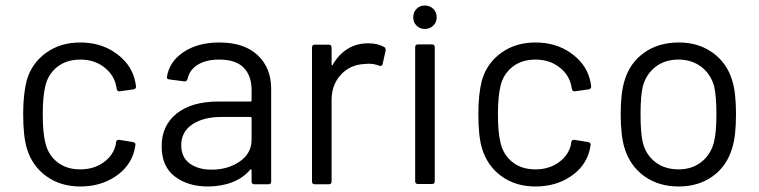

<svg xmlns="http://www.w3.org/2000/svg" viewBox="-20 -668 2752 696"><path d="M271 8Q199 8 147.5 -29.5Q96 -67 77 -131Q64 -175 64 -255Q64 -327 77 -377Q95 -439 147 -476.5Q199 -514 271 -514Q344 -514 397.5 -477Q451 -440 467 -385Q472 -367 473 -355V-353Q473 -346 464 -344L414 -337H412Q405 -337 403 -346L400 -361Q391 -399 356 -425.5Q321 -452 271 -452Q221 -452 187.5 -425.5Q154 -399 144 -355Q135 -317 135 -254Q135 -188 144 -152Q154 -107 187.5 -80.5Q221 -54 271 -54Q320 -54 355.5 -79.5Q391 -105 400 -145V-149L401 -153Q402 -161 410 -161Q411 -161 413 -161L462 -153Q471 -151 471 -144Q471 -143 471 -142L467 -122Q452 -64 398 -28Q344 8 271 8Z M775 -514Q865 -514 914 -468Q963 -422 963 -346V-10Q963 0 953 0H902Q892 0 892 -10V-51Q892 -53 891 -53.5Q890 -54 889 -54Q888 -54 887 -53Q862 -23 822 -7.5Q782 8 733 8Q662 8 614 -28Q566 -64 566 -138Q566 -213 620.5 -256.5Q675 -300 772 -300H888Q892 -300 892 -304V-342Q892 -393 863.5 -422.5Q835 -452 775 -452Q727 -452 697 -433.5Q667 -415 660 -382Q657 -373 650 -373Q649 -373 648 -373L594 -380Q585 -382 585 -386Q585 -387 585 -388Q593 -444 645 -479Q697 -514 775 -514ZM747 -53Q806 -53 849 -82.5Q892 -112 892 -162V-240Q892 -244 888 -244H783Q717 -244 677 -217Q637 -190 637 -142Q637 -98 667.5 -75.5Q698 -53 747 -53Z M1315 -511Q1348 -511 1372 -498Q1378 -495 1378 -488Q1378 -487 1378 -485L1367 -436Q1365 -429 1359 -429Q1357 -429 1354 -430Q1337 -437 1315 -437L1302 -436Q1250 -434 1216 -397.5Q1182 -361 1182 -305V-10Q1182 0 1172 0H1121Q1111 0 1111 -10V-496Q1111 -506 1121 -506H1172Q1182 -506 1182 -496V-435Q1182 -432 1183 -431.5Q1184 -431 1184 -431Q1185 -431 1186 -433Q1207 -470 1239.5 -490.5Q1272 -511 1315 -511Z M1520 -563Q1502 -563 1490 -575Q1478 -587 1478 -605Q1478 -624 1490 -636Q1502 -648 1520 -648Q1538 -648 1550.5 -636Q1563 -624 1563 -605Q1563 -587 1550.5 -575Q1538 -563 1520 -563ZM1495 -1Q1485 -1 1485 -11V-497Q1485 -507 1495 -507H1546Q1556 -507 1556 -497V-11Q1556 -1 1546 -1Z M1921 8Q1849 8 1797.5 -29.5Q1746 -67 1727 -131Q1714 -175 1714 -255Q1714 -327 1727 -377Q1745 -439 1797 -476.5Q1849 -514 1921 -514Q1994 -514 2047.5 -477Q2101 -440 2117 -385Q2122 -367 2123 -355V-353Q2123 -346 2114 -344L2064 -337H2062Q2055 -337 2053 -346L2050 -361Q2041 -399 2006 -425.5Q1971 -452 1921 -452Q1871 -452 1837.5 -425.5Q1804 -399 1794 -355Q1785 -317 1785 -254Q1785 -188 1794 -152Q1804 -107 1837.5 -80.5Q1871 -54 1921 -54Q1970 -54 2005.5 -79.5Q2041 -105 2050 -145V-149L2051 -153Q2052 -161 2060 -161Q2061 -161 2063 -161L2112 -153Q2121 -151 2121 -144Q2121 -143 2121 -142L2117 -122Q2102 -64 2048 -28Q1994 8 1921 8Z M2440 8Q2368 8 2316 -29Q2264 -66 2244 -131Q2230 -177 2230 -254Q2230 -331 2244 -376Q2263 -440 2315 -477Q2367 -514 2441 -514Q2512 -514 2563.5 -477Q2615 -440 2634 -377Q2648 -334 2648 -254Q2648 -173 2634 -131Q2615 -66 2563.5 -29Q2512 8 2440 8ZM2440 -54Q2488 -54 2522 -80.5Q2556 -107 2568 -152Q2577 -188 2577 -253Q2577 -319 2569 -354Q2557 -399 2522.5 -425.5Q2488 -452 2439 -452Q2390 -452 2356 -425.5Q2322 -399 2310 -354Q2302 -319 2302 -253Q2302 -187 2310 -152Q2321 -107 2355.5 -80.5Q2390 -54 2440 -54Z"/></svg>

Font: LinhAnh
Style: Regular
Weight: 400
Designer: Jeremy Tribby
Foundry: Tribby Type
Version: Version 1.408